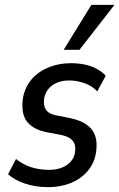

<svg xmlns="http://www.w3.org/2000/svg" viewBox="-20 -761 491 790"><path d="M178 9Q126 9 83 -5.5Q40 -20 13 -44L46 -107Q66 -91 88 -81Q110 -71 134 -66.5Q158 -62 181 -62Q223 -62 252 -80Q281 -98 288 -130Q294 -162 280.5 -180Q267 -198 235 -205L172 -217Q112 -229 88 -265Q64 -301 76 -366Q86 -408 113 -438Q140 -468 181.5 -484.5Q223 -501 272 -501Q302 -501 328.5 -495.5Q355 -490 377.5 -478Q400 -466 415 -449L380 -385Q359 -408 327 -419Q295 -430 265 -430Q225 -430 197.5 -411.5Q170 -393 162 -358Q157 -329 168.5 -310.5Q180 -292 213 -286L273 -274Q336 -260 361 -223.5Q386 -187 373 -122Q364 -83 337 -53Q310 -23 269 -7Q228 9 178 9ZM242 -556 356 -741H451L307 -556Z"/></svg>

Font: Nunito Sans 10pt Condensed SemiBold
Style: Italic
Weight: 600
Width: 3
Italic angle: -9°
Designer: Vernon Adams
Foundry: Vernon Adams
Version: Version 3.101;gftools[0.9.27]